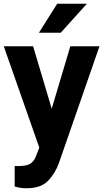

<svg xmlns="http://www.w3.org/2000/svg" viewBox="-27 -784 549 1021"><path d="M296 -610H180L277 -764H435ZM115 217Q96 217 83 215Q70 213 51 208V99H73Q115 99 135 86Q155 73 166 42L182 1L-7 -538H149L248 -206L347 -538H502L287 81Q267 138 228.5 177.5Q190 217 115 217Z"/></svg>

Font: Freesentation 8 ExtraBold
Style: Regular
Weight: 800
Designer: glyphs from Roboto by Christian Robertson / Hangul glyphs from Noto Sans CJK(Source Han Sans) by Jang Soo-young and Kang
Foundry: PT&
Version: Version 2.001